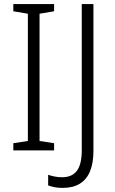

<svg xmlns="http://www.w3.org/2000/svg" viewBox="-20 -734 563 937"><path d="M244 0H45V-35L116 -46V-667L45 -679V-714H244V-679L173 -667V-46L244 -35ZM286 183Q263 183 246 179.5Q229 176 215 171V119Q229 124 246.5 127.5Q264 131 284 131Q316 131 337.5 116.5Q359 102 369 73Q379 44 379 0V-714H436V2Q436 61 419.5 101.5Q403 142 369.5 162.5Q336 183 286 183Z"/></svg>

Font: Noto Sans Hebrew SemiCondensed Light
Style: Regular
Weight: 300
Width: 4
Designer: Monotype Design Team
Foundry: Monotype Imaging Inc.
Version: Version 2.003